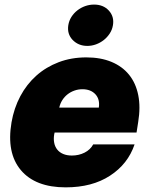

<svg xmlns="http://www.w3.org/2000/svg" viewBox="-20 -801 648 831"><path d="M29.8 -271.3Q40.5 -333.1 68 -384.8Q95.5 -436.4 137.4 -473.7Q179.3 -511 234 -531.8Q288.7 -552.6 353.7 -552.6Q415.5 -552.6 462.4 -533.2Q509.2 -513.8 538.5 -477.6Q567.8 -441.4 578.3 -389.6Q588.8 -337.7 578.1 -272.7L571 -227.3H216.3L214.5 -218.8Q211.3 -199.2 214.7 -182.5Q218 -165.8 227.8 -153.6Q237.6 -141.3 253.6 -134.6Q269.5 -127.8 291.2 -127.8Q321 -127.8 345.9 -140.3Q370.7 -152.7 383.5 -176.1H562.5Q533.7 -90.9 456 -40.5Q378.9 9.9 264.2 9.9Q133.2 9.9 70.3 -64.6Q7.5 -139.2 29.8 -271.3ZM275.6 -691.8Q278.8 -711.6 289.2 -728Q299.7 -744.3 315 -756.2Q330.3 -768.1 348.9 -774.7Q367.5 -781.2 387.1 -781.2Q427.2 -781.2 451 -755.3Q475.1 -729 468.8 -691.8Q465.6 -672.2 454.9 -655.9Q444.2 -639.6 429.2 -627.7Q414.1 -615.8 395.6 -609Q377.1 -602.3 358 -602.3Q318.9 -602.3 293.7 -628.9Q269.9 -654.5 275.6 -691.8ZM236.5 -335.2H407.7Q413 -371.1 393.1 -392.8Q372.9 -414.8 336.6 -414.8Q318.5 -414.8 302 -408.9Q285.5 -403.1 272.2 -392.6Q258.9 -382.1 249.6 -367.5Q240.4 -353 236.5 -335.2Z"/></svg>

Font: Inter P Black
Style: Italic
Weight: 900
Italic angle: -9.40001°
Designer: Rasmus Andersson
Foundry: rsms
Version: Version 3.018;git-588b23468